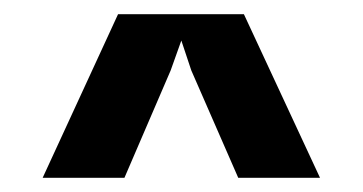

<svg xmlns="http://www.w3.org/2000/svg" viewBox="-20 -753 510 270"><path d="M430 -503H315L249 -654L235 -696L220 -654L155 -503H40L146 -733H323Z"/></svg>

Font: Kreadon
Style: Bold
Weight: 700
Designer: Reiya WATANABE
Foundry: StudioGnu
Version: Version 1.003; ttfautohint (v1.8.4.7-5d5b);gftools[0.9.32]